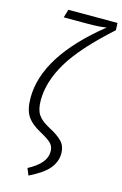

<svg xmlns="http://www.w3.org/2000/svg" viewBox="-140 -796 675 1061"><g transform="rotate(15 198.0 -265.0)"><path d="M121 167Q172 140 196.5 110.5Q221 81 221 47Q221 19 205 1.5Q189 -16 141 -42Q85 -72 61 -108.5Q37 -145 37 -213Q37 -451 343 -696Q302 -689 235 -689H99L113 -736H394L396 -695Q229 -545 162 -432.5Q95 -320 95 -214Q95 -161 114 -132.5Q133 -104 180 -79Q234 -51 257.5 -25Q281 1 281 41Q281 88 249 127.5Q217 167 137 206Z"/></g></svg>

Font: Fira Sans Extra Condensed Light
Style: Italic
Weight: 300
Width: 3
Italic angle: -8°
Designer: Carrois Corporate & Edenspiekermann AG
Foundry: Carrois Corporate GbR & Edenspiekermann AG
Version: Version 4.203